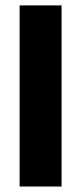

<svg xmlns="http://www.w3.org/2000/svg" viewBox="-20 -680 296 700"><path d="M51.5 0V-660.3H204.5V0Z"/></svg>

Font: Anek Gurmukhi Medium
Style: Regular
Weight: 500
Designer: Sarang Kulkarni (Gurmukhi), Yesha Goshar (Latin)
Foundry: Ek Type
Version: Version 1.003